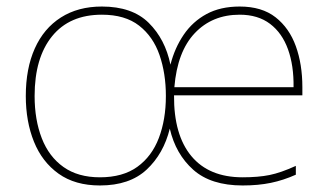

<svg xmlns="http://www.w3.org/2000/svg" viewBox="-20 -558 1007 588"><path d="M714 -538Q782 -538 824 -505Q866 -472 886 -416.5Q906 -361 906 -291V-266H513Q512 -145 566 -80Q620 -15 723 -15Q771 -15 805.5 -22Q840 -29 886 -50V-23Q848 -6 809.5 2Q771 10 723 10Q626 10 572 -38Q518 -86 500 -164Q481 -87 429 -38.5Q377 10 286 10Q210 10 159.5 -26Q109 -62 84 -124Q59 -186 59 -264Q59 -348 86.5 -409.5Q114 -471 166.5 -504.5Q219 -538 292 -538Q385 -538 435.5 -488Q486 -438 502 -360Q515 -411 542.5 -451.5Q570 -492 612.5 -515Q655 -538 714 -538ZM292 -513Q193 -513 139.5 -447Q86 -381 86 -264Q86 -191 108 -134.5Q130 -78 174.5 -46.5Q219 -15 286 -15Q356 -15 400.5 -47Q445 -79 466.5 -135.5Q488 -192 488 -264Q488 -333 468.5 -389.5Q449 -446 406 -479.5Q363 -513 292 -513ZM714 -513Q630 -513 576.5 -456.5Q523 -400 514 -291H879Q880 -357 862 -407Q844 -457 807 -485Q770 -513 714 -513Z"/></svg>

Font: Noto Sans Hebrew Thin Thin
Style: Regular
Weight: 250
Version: Version 3.001